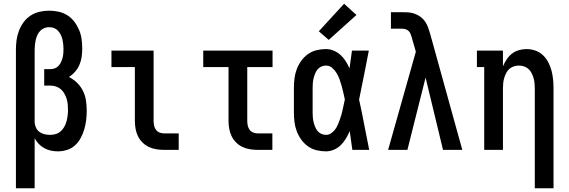

<svg xmlns="http://www.w3.org/2000/svg" viewBox="-20 -800 3040 1025"><path d="M65 205V-535Q65 -561 68.5 -586.5Q72 -612 81.5 -636.5Q91 -661 106.5 -682Q122 -703 143.5 -717Q165 -731 190.5 -737Q216 -743 242 -743Q268 -743 293 -737.5Q318 -732 339.5 -718.5Q361 -705 376.5 -684.5Q392 -664 402 -640.5Q412 -617 415.5 -592Q419 -567 419 -541Q419 -519 416 -497Q413 -475 404.5 -455Q396 -435 381.5 -418Q367 -401 348 -389Q372 -377 391.5 -358Q411 -339 423 -314.5Q435 -290 439 -263Q443 -236 443 -209Q443 -184 440 -159Q437 -134 430 -110Q423 -86 411 -63.5Q399 -41 380.5 -24Q362 -7 337.5 0.5Q313 8 288 8Q270 8 251.5 4Q233 0 216.5 -9Q200 -18 187 -31.5Q174 -45 165 -62V205ZM247 -80Q263 -80 278 -84.5Q293 -89 304.5 -99.5Q316 -110 323.5 -123.5Q331 -137 335 -152Q339 -167 341 -182.5Q343 -198 343 -214Q343 -229 341.5 -244Q340 -259 335.5 -273Q331 -287 323.5 -300.5Q316 -314 305 -323.5Q294 -333 279.5 -338Q265 -343 250 -343H216V-431H250Q262 -431 273.5 -435.5Q285 -440 293 -449Q301 -458 306 -469Q311 -480 314 -491.5Q317 -503 318 -515Q319 -527 319 -539Q319 -552 317.5 -565Q316 -578 313 -590.5Q310 -603 304 -615Q298 -627 289 -636.5Q280 -646 267.5 -650.5Q255 -655 242 -655Q229 -655 216.5 -650Q204 -645 194.5 -635Q185 -625 179.5 -613Q174 -601 171 -588Q168 -575 166.5 -561.5Q165 -548 165 -535V-150V-146Q166 -131 172.5 -117.5Q179 -104 191 -95.5Q203 -87 217.5 -83.5Q232 -80 247 -80Z M854 0Q834 0 813 -3.5Q792 -7 773.5 -16Q755 -25 740 -40Q725 -55 716 -74Q707 -93 703.5 -113.5Q700 -134 700 -155V-442H575V-530H800V-155Q800 -142 802.5 -130Q805 -118 812 -108Q819 -98 830.5 -93Q842 -88 854 -88H934V0Z M1354 0Q1334 0 1313 -3.5Q1292 -7 1273.5 -16Q1255 -25 1240 -40Q1225 -55 1216 -74Q1207 -93 1203.5 -113.5Q1200 -134 1200 -155V-442H1065V-530H1435V-442H1300V-155Q1300 -142 1302.5 -130Q1305 -118 1312 -108Q1319 -98 1330.5 -93Q1342 -88 1354 -88H1434V0Z M1720 8Q1695 8 1670 2Q1645 -4 1624 -19Q1603 -34 1588 -55Q1573 -76 1564 -100Q1555 -124 1552 -149.5Q1549 -175 1549 -200V-330Q1549 -355 1552 -380.5Q1555 -406 1564 -430Q1573 -454 1588 -475Q1603 -496 1624 -511Q1645 -526 1670 -532Q1695 -538 1720 -538Q1742 -538 1762 -529.5Q1782 -521 1798 -506.5Q1814 -492 1825.5 -473.5Q1837 -455 1846 -435Q1849 -459 1852.5 -482.5Q1856 -506 1859 -530H1949Q1936 -465 1923.5 -399.5Q1911 -334 1897 -268Q1912 -202 1924.5 -134.5Q1937 -67 1951 0H1861Q1858 -25 1854 -50Q1850 -75 1847 -100Q1838 -79 1826.5 -60Q1815 -41 1799.5 -25.5Q1784 -10 1763 -1Q1742 8 1720 8ZM1720 -80Q1735 -80 1747 -88Q1759 -96 1768 -107.5Q1777 -119 1782.5 -132Q1788 -145 1793 -158.5Q1798 -172 1802 -185.5Q1806 -199 1809 -213Q1812 -227 1815 -241Q1818 -255 1821 -269Q1817 -287 1813 -305Q1809 -323 1804 -341Q1799 -359 1793 -376Q1787 -393 1777.5 -409Q1768 -425 1753.5 -437.5Q1739 -450 1720 -450Q1707 -450 1695 -444.5Q1683 -439 1675 -429Q1667 -419 1662 -406.5Q1657 -394 1654 -381.5Q1651 -369 1650 -356Q1649 -343 1649 -330V-200Q1649 -187 1650 -174Q1651 -161 1654 -148.5Q1657 -136 1662 -123.5Q1667 -111 1675 -101Q1683 -91 1695 -85.5Q1707 -80 1720 -80ZM1735 -587 1682 -633 1817 -780 1883 -720Z M2052 0 2200 -524 2179 -597Q2179 -597 2179 -597Q2179 -597 2179 -597V-598Q2176 -608 2172.5 -617.5Q2169 -627 2161.5 -634.5Q2154 -642 2143.5 -644.5Q2133 -647 2123 -647H2067V-735H2123Q2141 -735 2158.5 -734Q2176 -733 2193 -727Q2210 -721 2224.5 -710.5Q2239 -700 2249 -685.5Q2259 -671 2265 -654.5Q2271 -638 2276 -621L2448 0H2345L2252 -386L2155 0Z M2835 205V-330Q2835 -344 2833.5 -357.5Q2832 -371 2828 -384.5Q2824 -398 2817.5 -410.5Q2811 -423 2801 -432Q2791 -441 2777.5 -445.5Q2764 -450 2750 -450Q2736 -450 2722.5 -445.5Q2709 -441 2699 -432Q2689 -423 2682.5 -410.5Q2676 -398 2672 -384.5Q2668 -371 2666.5 -357.5Q2665 -344 2665 -330V0H2565V-442H2526V-530H2665V-446Q2673 -465 2685 -483Q2697 -501 2713 -513.5Q2729 -526 2749.5 -532Q2770 -538 2791 -538Q2815 -538 2838 -530Q2861 -522 2878 -506Q2895 -490 2906.5 -468.5Q2918 -447 2924 -424Q2930 -401 2932.5 -377.5Q2935 -354 2935 -330V205Z"/></svg>

Font: Iosevka Slab Semibold
Style: Regular
Weight: 600
Monospace: yes
Designer: Belleve Invis
Foundry: Belleve Invis
Version: Version 11.1.1; ttfautohint (v1.8.3)